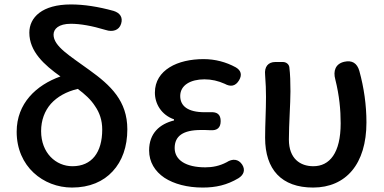

<svg xmlns="http://www.w3.org/2000/svg" viewBox="-20 -830 1726 864"><path d="M131 -53C177 -10 239 14 304 14C383 14 445 -13 487 -59C530 -105 553 -170 553 -248C553 -376 478 -446 382 -515C296 -578 221 -621 221 -674C221 -700 244 -723 299 -723C341 -723 393 -714 456 -695C486 -685 516 -693 525 -723C534 -752 520 -772 491 -781C422 -800 358 -810 299 -810C170 -810 112 -752 112 -683C112 -598 179 -538 252 -486C143 -447 55 -365 55 -237C55 -159 85 -96 131 -53ZM408 -352C428 -323 440 -289 440 -247C440 -144 393 -82 306 -82C232 -82 165 -141 165 -240C165 -289 181 -331 209 -363C238 -395 279 -418 330 -430C361 -407 389 -382 408 -352Z M743 -527C703 -502 677 -465 677 -413C677 -363 706 -313 763 -293V-288C699 -272 651 -231 651 -153C651 -101 677 -59 720 -30C763 -2 823 14 892 14C951 14 1001 3 1053 -28C1077 -43 1085 -65 1070 -89C1053 -115 1026 -117 1000 -100C968 -83 936 -77 904 -77C816 -77 766 -110 766 -164C766 -218 804 -245 884 -245C898 -245 912 -245 927 -244C957 -242 973 -255 973 -285C973 -315 957 -327 927 -325C918 -325 909 -325 901 -325C825 -325 791 -353 791 -398C791 -447 838 -473 900 -473C932 -473 962 -466 991 -453C1018 -438 1040 -442 1056 -469C1070 -493 1065 -513 1041 -527C997 -551 948 -564 896 -564C838 -564 783 -552 743 -527Z M1564 -62C1606 -112 1629 -186 1629 -279C1629 -357 1618 -435 1597 -511C1587 -546 1564 -560 1529 -552C1490 -543 1478 -511 1489 -472C1507 -400 1513 -336 1513 -275C1513 -141 1463 -82 1390 -82C1331 -82 1280 -116 1280 -202C1280 -271 1287 -363 1287 -419C1287 -460 1286 -495 1282 -528C1280 -541 1268 -551 1253 -551H1222H1219C1187 -551 1169 -530 1173 -493C1176 -456 1177 -422 1177 -394C1177 -332 1173 -271 1173 -210C1173 -67 1247 14 1389 14C1463 14 1523 -13 1564 -62Z"/></svg>

Font: GenSenRounded2 TW M
Style: Regular
Weight: 500
Version: Version 2.100;PS 2.1;hotconv 16.6.51;makeotf.lib2.5.65220 DE